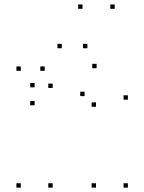

<svg xmlns="http://www.w3.org/2000/svg" viewBox="-20 -848 660 878"><path d="M564.9 10V-10H544.9V10ZM564.9 -392.2V-412.2H544.9V-392.2ZM421.8 -536.1V-556.1H401.8V-536.1ZM138.3 -448.7V-468.7H118.3V-448.7ZM138.3 -366.4V-386.4H118.3V-366.4ZM366.9 -408.5V-428.5H346.9V-408.5ZM419 -359.8V-379.8H399V-359.8ZM419 10V-10H399V10ZM220.8 10V-10H200.8V10ZM220.8 -445.7V-465.7H200.8V-445.7ZM184.4 -524.2V-544.2H164.4V-524.2ZM75.1 -524.2V-544.2H55.1V-524.2ZM75.1 10V-10H55.1V10ZM262.6 -627.4V-647.4H242.6V-627.4ZM357.3 -807.7V-827.7H337.3V-807.7ZM504.4 -807.7V-827.7H484.4V-807.7ZM379.6 -627.4V-647.4H359.6V-627.4Z"/></svg>

Font: Monaspace Krypton Dots Var
Style: Regular
Weight: 400
Designer: Riley Cran and the Lettermatic Team
Version: Version 1.100 (Monaspace Krypton Dots)